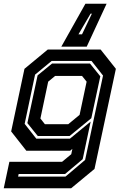

<svg xmlns="http://www.w3.org/2000/svg" viewBox="-40 -804 688 1024"><path d="M-20 200 10 59H291L340 18.5L346 -10L334 0H100.5L19.5 -103L90.5 -437L215 -540H496.5L578 -437L464 97L339.5 200ZM56.5 138H309L414 49L509.5 -401L448 -479H235.5L147 -406L91.5 -143.5L153.5 -64.5H333L443.5 -155.5L401 45L307 124H59.5ZM161.5 -78.5 106 -147.5 160.5 -402 237.5 -465H440L495 -397L447 -173.5L331 -78.5ZM199.5 -141.5H324L384.5 -191.5L422 -368.5L397.5 -399H254L217 -368.5L175.5 -172ZM528.5 -784 422.5 -555H287L415.5 -784ZM450 -731H443L378.5 -621H397.5Z"/></svg>

Font: Tourney Thin
Style: Bold Italic
Weight: 700
Italic angle: -12°
Version: Version 1.015